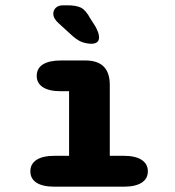

<svg xmlns="http://www.w3.org/2000/svg" viewBox="-20 -704 659 724"><path d="M186.5 0Q141 0 117.8 -15Q94.5 -30 94.5 -58Q94.5 -86 117.8 -101.2Q141 -116.5 186.5 -116.5H240.5V-360H210Q165.5 -360 142 -375Q118.5 -390 118.5 -418Q118.5 -446.5 142 -461.2Q165.5 -476 210 -476H302Q394 -476 394 -384V-116.5H446Q490.5 -116.5 514 -101.2Q537.5 -86 537.5 -58Q537.5 -30 514 -15Q490.5 0 446 0ZM325 -539Q309.5 -539 292 -544.5Q274.5 -550 254 -568L203 -614.5Q181 -633.5 181 -652Q181 -666 190.8 -675Q200.5 -684 218 -684H234Q267.5 -684 285.5 -675Q303.5 -666 321 -633.5L339 -605.5Q353.5 -580 353.5 -563.5Q353.5 -549.5 345 -544.2Q336.5 -539 325 -539Z"/></svg>

Font: Sono ExtraLight Monospace
Style: Bold
Weight: 700
Version: Version 2.112